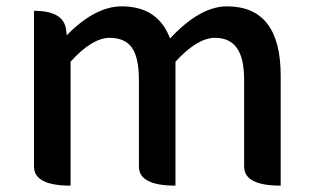

<svg xmlns="http://www.w3.org/2000/svg" viewBox="-20 -584 982 604"><path d="M202 0Q87 0 87 -60V-550Q181 -550 188 -490L190 -473Q279 -564 363 -564Q477 -564 515 -463Q609 -564 694 -564Q863 -564 863 -346V0Q748 0 748 -60V-332Q748 -402 725 -433Q703 -465 656 -465Q601 -465 532 -390V0Q417 0 417 -60V-332Q417 -403 395 -434Q373 -465 325 -465Q270 -465 202 -390V0Z"/></svg>

Font: Swei Half Moon CJK SC
Style: Medium
Weight: 500
Version: Version 2.071